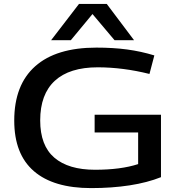

<svg xmlns="http://www.w3.org/2000/svg" viewBox="-20 -954 915 984"><path d="M53 -336Q53 -519 160.5 -614.5Q268 -710 474 -710Q560 -710 631 -700.5Q702 -691 771 -670L746 -575Q678 -592 611.5 -600.5Q545 -609 481 -609Q336 -609 261 -540Q186 -471 186 -337Q186 -208 258.5 -146Q331 -84 467 -84Q599 -84 688 -113V-275H465V-366H805V-46Q735 -18 644 -4Q553 10 447 10Q254 10 153.5 -77Q53 -164 53 -336ZM242 -748 385 -934H527L667 -748H567L454 -882L343 -748Z"/></svg>

Font: Georama Extended Medium
Style: Regular
Weight: 500
Width: 7
Designer: Jean-Baptiste Levee
Foundry: Production Type
Version: Version 1.000